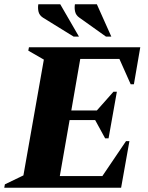

<svg xmlns="http://www.w3.org/2000/svg" viewBox="-50 -882 694 902"><path d="M-30 0 -27 -16 60 -58 156 -602 83 -644 86 -660H609L579 -486H564L511 -605H327L285 -363H405L483 -451H499L460 -232H444L397 -318H277L231 -55H431L542 -219H558L519 0ZM448 -710 323 -799Q307 -810 303 -827Q299 -844 302 -862H405L473 -710ZM296 -710 152 -799Q135 -810 131 -827Q127 -844 130 -862H233L321 -710Z"/></svg>

Font: Spectral ExtraBold
Style: Italic
Weight: 800
Italic angle: -10°
Designer: Jean-Baptiste Levee
Foundry: Production Type
Version: Version 2.001